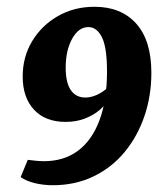

<svg xmlns="http://www.w3.org/2000/svg" viewBox="-20 -537 493 567"><path d="M136 10Q109 10 83.5 4Q58 -2 41 -14L62 -65Q70 -64 83.5 -62.5Q97 -61 110 -61Q169 -61 210.5 -92Q252 -123 274 -182.5Q296 -242 296 -326Q296 -397 281 -427Q266 -457 241 -457Q212 -457 193 -422.5Q174 -388 174 -337Q174 -293 189 -271Q204 -249 232 -249Q249 -249 266.5 -257Q284 -265 299 -279L301 -247Q293 -228 274 -212Q255 -196 229.5 -186.5Q204 -177 174 -177Q114 -177 80.5 -213Q47 -249 47 -311Q47 -369 75 -415.5Q103 -462 151 -489.5Q199 -517 259 -517Q338 -517 382.5 -467Q427 -417 427 -322Q427 -254 406.5 -194Q386 -134 348 -88Q310 -42 256 -16Q202 10 136 10Z"/></svg>

Font: Yrsa
Style: Italic
Weight: 400
Italic angle: -7.10001°
Designer: Anna Giedrys (Yrsa+Rasa design), David Brezina (Yrsa art-direction, Rasa art-direction, design)
Foundry: Rosetta Type Foundry
Version: Version 2.004